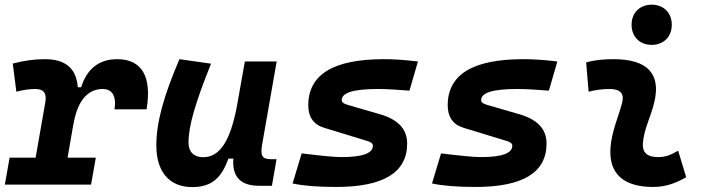

<svg xmlns="http://www.w3.org/2000/svg" viewBox="-35 -776 2984 807"><path d="M-14.6 0H347.7L367.7 -113.3H249L272.9 -251V-249.5C291.5 -363.8 341.3 -401.9 397 -401.9C436.5 -401.9 455.1 -371.6 446.3 -316.4H581.1C604 -455.1 561 -527.3 457 -527.3C379.9 -527.3 329.1 -484.4 306.2 -409.2H292C286.1 -487.8 241.2 -527.3 153.3 -527.3C108.9 -527.3 64.5 -521 18.6 -508.8L33.7 -390.6C61.5 -397.9 87.9 -401.9 113.3 -401.9C149.4 -401.9 162.1 -383.3 155.3 -345.2L114.7 -113.3H5.4Z M772.9 10.3C861.3 10.3 897.5 -34.7 925.3 -109.4H945.8C939.9 -32.7 976.1 4.9 1054.7 4.9H1107.9L1127.4 -106.9H1104C1067.9 -106.9 1058.6 -120.6 1066.4 -166.5L1127.9 -517.6H994.1L960 -325.2V-325.7C933.6 -189.5 891.6 -115.2 819.3 -115.2C779.8 -115.2 757.3 -137.7 757.3 -176.8C757.3 -246.1 786.1 -345.2 852.1 -508.3L719.2 -527.3C650.9 -367.7 622.1 -259.3 622.1 -164.6C622.1 -53.7 676.8 10.3 772.9 10.3Z M1377.4 9.8C1577.1 9.8 1676.3 -50.8 1676.3 -172.9C1676.3 -233.4 1638.2 -273.4 1563.5 -295.4L1425.8 -335.4C1410.2 -339.8 1401.4 -345.7 1401.4 -355.5C1401.4 -386.7 1451.7 -401.9 1553.7 -401.9C1587.9 -401.9 1631.8 -399.4 1686 -395L1721.7 -517.6C1669.4 -523.9 1622.1 -527.3 1578.6 -527.3C1366.2 -527.3 1260.7 -462.9 1260.7 -333C1260.7 -285.6 1282.2 -252.4 1327.6 -238.8L1506.8 -184.1C1522.9 -179.2 1532.2 -173.8 1532.2 -163.6C1532.2 -131.3 1488.3 -115.7 1399.4 -115.7C1371.1 -115.7 1315.9 -121.1 1232.9 -131.3L1194.8 -4.9C1239.7 4.9 1300.3 9.8 1377.4 9.8Z M1963.4 9.8C2163.1 9.8 2262.2 -50.8 2262.2 -172.9C2262.2 -233.4 2224.1 -273.4 2149.4 -295.4L2011.7 -335.4C1996.1 -339.8 1987.3 -345.7 1987.3 -355.5C1987.3 -386.7 2037.6 -401.9 2139.6 -401.9C2173.8 -401.9 2217.8 -399.4 2272 -395L2307.6 -517.6C2255.4 -523.9 2208 -527.3 2164.6 -527.3C1952.1 -527.3 1846.7 -462.9 1846.7 -333C1846.7 -285.6 1868.2 -252.4 1913.6 -238.8L2092.8 -184.1C2108.9 -179.2 2118.2 -173.8 2118.2 -163.6C2118.2 -131.3 2074.2 -115.7 1985.4 -115.7C1957 -115.7 1901.9 -121.1 1818.8 -131.3L1780.8 -4.9C1825.7 4.9 1886.2 9.8 1963.4 9.8Z M2815.4 -142.6C2781.7 -123 2761.2 -115.7 2729 -115.7C2686 -115.7 2664.6 -134.8 2667 -172.4C2671.4 -234.9 2699.7 -281.2 2714.8 -345.2C2744.1 -465.3 2687 -527.3 2543.9 -527.3C2505.4 -527.3 2466.8 -524.4 2428.7 -513.7L2439 -390.6C2468.8 -398.4 2498.5 -401.9 2528.3 -401.9C2571.8 -401.9 2589.8 -382.3 2580.1 -345.2C2565.9 -288.1 2535.2 -222.7 2530.8 -153.3C2523.9 -46.4 2585 9.8 2710 9.8C2767.1 9.8 2809.1 -8.3 2849.1 -31.2ZM2704.1 -587.4C2754.4 -587.4 2788.6 -621.6 2788.6 -671.9C2788.6 -722.2 2754.4 -756.3 2704.1 -756.3C2653.8 -756.3 2619.6 -722.2 2619.6 -671.9C2619.6 -621.6 2653.8 -587.4 2704.1 -587.4Z"/></svg>

Font: Cascadia Code
Style: Bold Italic
Weight: 700
Italic angle: -10°
Monospace: yes
Designer: Aaron Bell
Foundry: Saja Typeworks
Version: Version 2404.023